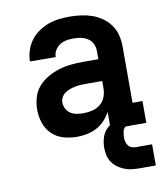

<svg xmlns="http://www.w3.org/2000/svg" viewBox="-83 -608 765 876"><g transform="rotate(-10 300.0 -169.5)"><path d="M238 8Q206 8 175.5 -0.5Q145 -9 122 -31Q99 -53 89 -83.5Q79 -114 79 -145Q79 -173 87 -201Q95 -229 113.5 -250.5Q132 -272 157 -286.5Q182 -301 209 -309.5Q236 -318 264.5 -321Q293 -324 321 -324H394V-362Q394 -380 386.5 -395.5Q379 -411 364.5 -420.5Q350 -430 333 -433.5Q316 -437 298 -437Q282 -437 265.5 -434Q249 -431 235 -422Q221 -413 212.5 -398.5Q204 -384 204 -367Q204 -367 204 -367Q204 -367 204 -367L85 -368Q85 -368 85 -368Q85 -368 85 -368Q85 -393 93 -418Q101 -443 116 -463.5Q131 -484 152.5 -499Q174 -514 198 -523Q222 -532 247.5 -535Q273 -538 298 -538Q325 -538 351 -534.5Q377 -531 401.5 -522.5Q426 -514 448 -498.5Q470 -483 485 -461.5Q500 -440 506.5 -414.5Q513 -389 513 -362V-101H559V0H394V-80Q383 -59 366.5 -41.5Q350 -24 329.5 -13Q309 -2 285.5 3Q262 8 238 8ZM285 -93Q306 -93 326.5 -98Q347 -103 363 -116Q379 -129 386.5 -148.5Q394 -168 394 -189V-223H321Q308 -223 295 -222.5Q282 -222 269.5 -219.5Q257 -217 244.5 -212.5Q232 -208 221.5 -201Q211 -194 204.5 -182.5Q198 -171 198 -158Q198 -142 205.5 -128Q213 -114 226 -106Q239 -98 254.5 -95.5Q270 -93 285 -93ZM493 199Q475 199 457.5 197Q440 195 423.5 188.5Q407 182 392.5 171.5Q378 161 368 146.5Q358 132 354 114.5Q350 97 350 79Q350 56 357 32.5Q364 9 381 -7.5Q398 -24 421 -31Q444 -38 468 -38V0Q461 0 456.5 6.5Q452 13 450.5 20Q449 27 448 34Q447 41 447 48Q447 58 449.5 68Q452 78 458 86Q464 94 473.5 97.5Q483 101 493 101H568V199Z"/></g></svg>

Font: Iosevka Slab Extended
Style: Bold
Weight: 700
Width: 7
Monospace: yes
Designer: Belleve Invis
Foundry: Belleve Invis
Version: Version 11.1.0; ttfautohint (v1.8.3)